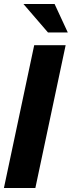

<svg xmlns="http://www.w3.org/2000/svg" viewBox="-24 -940 359 960"><path d="M304.2 -713.9 152.8 0H-4.4L147 -713.9ZM249 -919.9 314.9 -777.8H215.8L93.3 -919.9Z"/></svg>

Font: XB Khoramshahr
Style: Bold Italic
Weight: 700
Italic angle: -12°
Designer: Behnam
Foundry: Irmug
Version: Version 8.005 2009